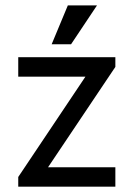

<svg xmlns="http://www.w3.org/2000/svg" viewBox="-20 -704 504 724"><path d="M48.8 -36.6 302.2 -415H48.8V-488.3H415V-451.7L161.1 -73.2H415V0H48.8ZM174.8 -537.1 235.8 -683.6H345.7L248 -537.1Z"/></svg>

Font: Sanitrixie
Style: Regular
Weight: 400
Designer: Jayvee D. Enaguas (Grand Chaos)
Version: Version 1.1 - 6/9/2013